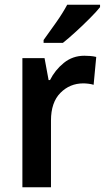

<svg xmlns="http://www.w3.org/2000/svg" viewBox="-20 -786 441 806"><path d="M334 -552Q345 -552 358.5 -551Q372 -550 384 -547L373 -430Q364 -433 351.5 -434.5Q339 -436 330 -436Q273 -436 233.5 -396Q194 -356 194 -280V0H74V-542H167L184 -450H190Q211 -492 248 -522Q285 -552 334 -552ZM400 -756Q385 -737 357 -709Q329 -681 298.5 -653Q268 -625 244 -606H163V-618Q187 -651 215.5 -691.5Q244 -732 262 -766H400Z"/></svg>

Font: Noto Sans Telugu SemiCondensed SemiBold
Style: Regular
Weight: 600
Width: 4
Designer: Jelle Bosma - Monotype Design Team
Foundry: Monotype Imaging Inc.
Version: Version 2.005; ttfautohint (v1.8.4.7-5d5b)